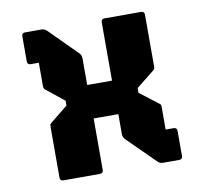

<svg xmlns="http://www.w3.org/2000/svg" viewBox="-66 -622 739 693"><g transform="rotate(-10 303.0 -275.0)"><path d="M112.5 0Q100 0 100 -12.5V-196.5Q100 -201 100.8 -204.8Q101.5 -208.5 105 -211.5L170 -264V-281.5L103.5 -335Q100 -338 99.2 -341.8Q98.5 -345.5 98.5 -350V-433.5H69Q56.5 -433.5 56.5 -446V-537.5Q56.5 -550 69 -550H128.5Q140 -550 148.5 -541.5L248.5 -441.5Q256.5 -433.5 256.5 -421.5V-324H347.5V-537.5Q347.5 -550 360 -550H493.5Q506 -550 506 -537.5V-350Q506 -345.5 505.5 -341.8Q505 -338 501 -335L434 -281.5V-264L502.5 -211.5Q506.5 -209.5 507 -205.2Q507.5 -201 507.5 -196.5V-116.5H536.5Q549 -116.5 549 -104V-12.5Q549 0 536.5 0H477.5Q466 0 457.5 -8.5L357.5 -107.5Q349 -116 349 -127.5V-201H258.5V-12.5Q258.5 0 246 0Z"/></g></svg>

Font: Jaro
Style: Regular
Weight: 400
Designer: Agyei Archer, Celine Hurka, Mirko Velimirović
Version: Version 1.000